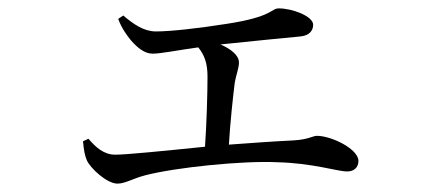

<svg xmlns="http://www.w3.org/2000/svg" viewBox="-20 -478 1040 458"><path d="M262 -433C269 -413 282 -394 293 -381C308 -364 325 -350 344 -350C364 -350 402 -358 453 -365C468 -346 475 -327 475 -295C475 -259 473 -182 469 -128C371 -118 281 -109 255 -109C228 -109 209 -126 191 -147L178 -141C180 -120 182 -108 187 -96C195 -77 235 -40 260 -40C279 -40 296 -52 327 -60C401 -79 560 -95 641 -91C726 -89 785 -69 808 -69C825 -69 835 -79 835 -94C835 -123 770 -154 736 -154C726 -154 716 -145 679 -143C635 -141 581 -137 526 -133C529 -185 536 -249 540 -281C543 -299 550 -315 550 -329C550 -346 531 -361 506 -372C580 -380 666 -388 696 -391C718 -393 727 -405 727 -419C727 -439 678 -458 645 -458C626 -458 632 -438 520 -421C450 -410 386 -403 352 -403C323 -403 299 -420 274 -441Z"/></svg>

Font: Source Han Serif AKR9
Style: Regular
Weight: 400
Designer: Ryoko NISHIZUKA 西塚涼子 (kana & ideographs); Frank Grießhammer (Latin, Greek & Cyrillic); Sandoll Communications 산돌커뮤니케이션, 
Foundry: Adobe Systems Incorporated
Version: Version 1.005;hotconv 1.0.107;makeotfexe 2.5.65593